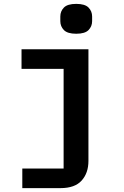

<svg xmlns="http://www.w3.org/2000/svg" viewBox="-20 -770 640 990"><path d="M95 99H308V-415H91V-516H436V60Q436 122 401 161Q366 200 292 200H95ZM373 -596Q328 -596 309.5 -615Q291 -634 291 -661V-685Q291 -712 309.5 -731Q328 -750 373 -750Q418 -750 436.5 -731Q455 -712 455 -685V-661Q455 -634 436.5 -615Q418 -596 373 -596Z"/></svg>

Font: IBM Plex Mono SemiBold
Style: Regular
Weight: 600
Monospace: yes
Designer: Mike Abbink, Paul van der Laan, Pieter van Rosmalen
Foundry: Bold Monday
Version: Version 2.3